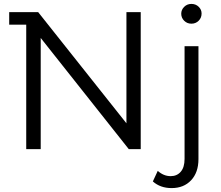

<svg xmlns="http://www.w3.org/2000/svg" viewBox="-20 -762 1127 981"><path d="M1010 -693Q1010 -671 995 -656Q980 -641 958 -641Q936 -641 921 -656Q906 -671 906 -692Q906 -712 921 -727Q936 -742 958 -742Q980 -742 995 -727.5Q1010 -713 1010 -693ZM626 -132V-700H699V0H638L188 -568V0H114V-636H27V-700H175ZM923 50V-526H994V51Q994 119 956.5 159Q919 199 857 199Q799 199 761 165L786 111Q816 138 852 138Q884 138 903.5 115.5Q923 93 923 50Z"/></svg>

Font: mBank
Style: Regular
Weight: 400
Designer: Julieta Ulanovsky
Foundry: Julieta Ulanovsky
Version: Version 7.200;PS 007.200;hotconv 1.0.88;makeotf.lib2.5.64775